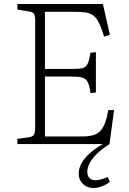

<svg xmlns="http://www.w3.org/2000/svg" viewBox="-20 -721 646 961"><path d="M448 220Q427 220 410.5 211Q394 202 384 185.5Q374 169 374 147Q374 122 387.5 97Q401 72 428.5 47Q456 22 495 0H67V-26L125 -34Q144 -37 150 -47Q156 -57 156 -85V-616Q156 -641 150.5 -651Q145 -661 122 -664L67 -673V-701H495L530 -547L501 -538Q487 -583 474.5 -608Q462 -633 446 -644.5Q430 -656 406.5 -659Q383 -662 347 -662H205V-376H347Q379 -376 395 -380.5Q411 -385 419 -402.5Q427 -420 433 -457L460 -460V-258L433 -255Q428 -293 419 -310.5Q410 -328 390.5 -333Q371 -338 332 -338H205V-38H388Q423 -38 445 -44Q467 -50 481.5 -65Q496 -80 505.5 -105Q515 -130 522 -170H551L528 0Q492 23 467 47Q442 71 429.5 94Q417 117 417 138Q417 160 428 170.5Q439 181 458 181Q472 181 487.5 176.5Q503 172 519 165L530 189Q519 198 505 205Q491 212 476.5 216Q462 220 448 220Z"/></svg>

Font: Literata ExtraLight
Style: Regular
Weight: 250
Designer: Latin by Veronika Burian and Jose Scaglione. Greek by Irene Vlachou. Cyrillic by Vera Evstafieva.
Foundry: TypeTogether
Version: Version 3.103;gftools[0.9.29]